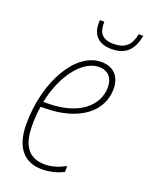

<svg xmlns="http://www.w3.org/2000/svg" viewBox="-137 -784 672 866"><g transform="rotate(20 199.0 -351.0)"><path d="M283 -607C352 -607 385 -644 398 -712H376C365 -656 338 -632 283 -632C223 -632 209 -666 211 -712H190C189 -709 189 -704 189 -697C189 -646 215 -607 283 -607ZM172 10C216 10 253 -2 276 -15V-43C249 -28 216 -15 177 -15C103 -15 65 -62 65 -161C65 -195 67 -226 72 -253H86C261 -253 354 -336 354 -440C354 -505 316 -537 261 -537C140 -537 38 -365 38 -158C38 -41 93 10 172 10ZM94 -278H76C103 -413 181 -512 259 -512C304 -512 327 -483 327 -439C327 -354 251 -278 94 -278Z"/></g></svg>

Font: Noto Sans Condensed Thin
Style: Italic
Weight: 100
Width: 3
Italic angle: -12°
Designer: Monotype Design Team
Foundry: Monotype Imaging Inc.
Version: Version 2.013